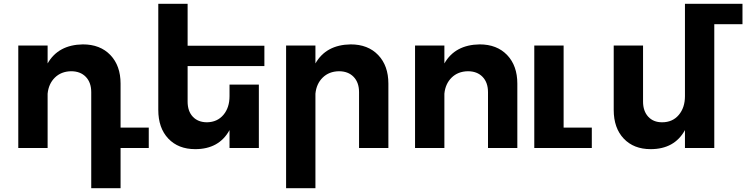

<svg xmlns="http://www.w3.org/2000/svg" viewBox="-20 -777 3918 1008"><path d="M761 0H613V211H459V-293Q459 -344 430.5 -373.5Q402 -403 353 -403Q301 -402 268 -369.5Q235 -337 230 -285V0H76V-538H230V-444Q286 -542 415 -544Q506 -544 559.5 -488Q613 -432 613 -338V-107H761Z M965 -430V-244Q965 -193 992.5 -164Q1020 -135 1067 -135Q1121 -136 1153 -174Q1185 -212 1185 -272V-333H1339V0H1185V-94Q1130 6 1005 6Q916 6 863.5 -49.5Q811 -105 811 -200V-757H965V-537H1368V-430Z M2019 -338V0H1865V-293Q1865 -344 1836.5 -373.5Q1808 -403 1759 -403Q1707 -402 1674 -369.5Q1641 -337 1636 -285V211H1482V-538H1636V-444Q1692 -542 1821 -544Q1912 -544 1965.5 -488Q2019 -432 2019 -338Z M2696 -338V0H2542V-293Q2542 -344 2513.5 -373.5Q2485 -403 2436 -403Q2384 -402 2351 -369.5Q2318 -337 2313 -285V0H2159V-538H2313V-444Q2369 -542 2498 -544Q2589 -544 2642.5 -488Q2696 -432 2696 -338Z M2939 -107H3087V0H2785V-538H2939Z M3878 -650H3730V0H3576V-94Q3521 6 3396 6Q3307 6 3254.5 -49.5Q3202 -105 3202 -200V-538H3356V-244Q3356 -194 3383 -164.5Q3410 -135 3456 -135Q3511 -135 3543.5 -173.5Q3576 -212 3576 -272V-757H3878Z"/></svg>

Font: Montserrat arm2 SemiBold
Style: Regular
Weight: 600
Designer: Julieta Ulanovsky
Foundry: Julieta Ulanovsky
Version: Version 6.000